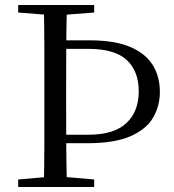

<svg xmlns="http://www.w3.org/2000/svg" viewBox="-20 -748 697 768"><path d="M202.6 -175.1V-209.1H333.5Q436.3 -209.1 485.6 -255.7Q535 -302.2 535 -382.3Q535 -463.7 486.7 -508.2Q438.5 -552.6 332.9 -552.6H202.6V-586.7H337.2Q437.8 -586.7 499.8 -560.7Q561.8 -534.7 590.7 -488.1Q619.5 -441.6 619.5 -379.9Q619.5 -324.2 592.4 -277.6Q565.4 -230.9 501.6 -203Q437.8 -175.1 328.4 -175.1ZM155.3 0Q157.3 -83.6 157.4 -167.7Q157.5 -251.7 157.5 -336.8V-391.1Q157.5 -476.1 157.4 -560.4Q157.3 -644.8 155.3 -728H247.7Q245.5 -645.2 245 -560.8Q244.5 -476.3 244.5 -392.3V-337Q244.5 -253.7 245 -168.9Q245.5 -84.1 247.7 0ZM189.7 -686.9 52.8 -698V-728H356.8V-698L215.5 -686.9ZM52.8 0V-30.1L190.9 -42.1H217.8L356.8 -30.1V0Z"/></svg>

Font: Noto Serif HK
Style: Regular
Weight: 200
Designer: Ryoko NISHIZUKA 西塚涼子 (kana & ideographs); Frank Grießhammer (Latin, Greek & Cyrillic); Wenlong ZHANG 张文龙 (bopomofo); San
Foundry: Adobe
Version: Version 2.001;hotconv 1.1.0;makeotfexe 2.6.0